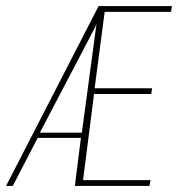

<svg xmlns="http://www.w3.org/2000/svg" viewBox="-47 -611 593 631"><path d="M-27 0 277 -591H518L515 -572H297L264 -321H453L450 -302H262L226 -19H448L444 0H199L219 -158H77L-5 0ZM84 -175H222L269 -524L271 -534L268 -526Z"/></svg>

Font: Alumni Sans Thin
Style: Italic
Weight: 100
Italic angle: -8°
Designer: Robert E. Leuschke
Foundry: Robert E. Leuschke
Version: Version 1.016